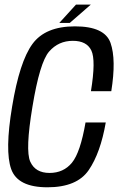

<svg xmlns="http://www.w3.org/2000/svg" viewBox="-20 -792 516 816"><path d="M181.5 4Q55 4 27.5 -73.5Q0 -151 31.5 -339Q63 -530 117.8 -605Q172.5 -680 298.5 -680Q425 -680 449.8 -609.5Q474.5 -539 453 -404.5H366.5Q388 -536.5 368.2 -577.5Q348.5 -618.5 289.5 -618.5Q228.5 -618.5 188.8 -573Q149 -527.5 118 -339Q87 -153.5 108.5 -105.2Q130 -57 190.5 -57Q250 -57 285.8 -100.5Q321.5 -144 343.5 -271.5H429.5Q407 -142 357 -69Q307 4 181.5 4ZM232 -694.5 303 -772.5H366L276.5 -694.5Z"/></svg>

Font: Anybody
Style: Italic
Weight: 400
Italic angle: -10°
Designer: Tyler Finck
Foundry: Etcetera Type Company
Version: Version 1.010; ttfautohint (v1.8.3) -l 8 -r 50 -G 200 -x 14 